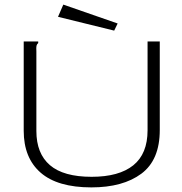

<svg xmlns="http://www.w3.org/2000/svg" viewBox="-20 -803 790 834"><path d="M377 11Q230 11 156.5 -53Q83 -117 83 -235V-623H146V-616Q140 -611 138.5 -604Q137 -597 138 -580V-234Q138 -136 197 -85.5Q256 -35 378 -35Q497 -35 559 -85Q621 -135 621 -237V-623H674V-238Q674 -108 594 -48.5Q514 11 377 11ZM476 -670 232 -730 255 -783 491 -701Z"/></svg>

Font: Inconsolata ExtraExpanded Light
Style: Regular
Weight: 300
Width: 8
Monospace: yes
Designer: Raph Levien, Cyreal, Brenton Simpson
Foundry: Raph Levien, Cyreal, Google
Version: Version 3.001; ttfautohint (v1.8.2.53-6de2)